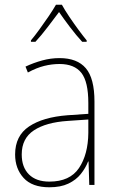

<svg xmlns="http://www.w3.org/2000/svg" viewBox="-20 -783 498 813"><path d="M232 -537Q307 -537 343.5 -494Q380 -451 380 -353V0H358L355 -99H353Q342 -71 322 -46Q302 -21 269.5 -5.5Q237 10 189 10Q116 10 80 -29.5Q44 -69 44 -129Q44 -208 103 -247.5Q162 -287 266 -295L354 -301V-347Q354 -437 324.5 -474.5Q295 -512 232 -512Q200 -512 167.5 -504Q135 -496 98 -476L88 -501Q122 -517 158.5 -527Q195 -537 232 -537ZM267 -271Q175 -265 123.5 -231Q72 -197 72 -129Q72 -75 102.5 -44.5Q133 -14 189 -14Q276 -14 314.5 -71.5Q353 -129 354 -220V-277ZM242 -763Q254 -741 273.5 -712Q293 -683 313 -656Q333 -629 347 -612V-606H328Q303 -633 276.5 -668Q250 -703 230 -732Q209 -704 182 -668.5Q155 -633 130 -606H111V-612Q127 -631 147 -658.5Q167 -686 186 -714Q205 -742 217 -763Z"/></svg>

Font: Noto Sans Gurmukhi UI SemiCondensed Thin
Style: Regular
Weight: 100
Width: 4
Designer: Jelle Bosma - Monotype Design Team
Foundry: Monotype Imaging Inc.
Version: Version 2.004; ttfautohint (v1.8.4.7-5d5b)